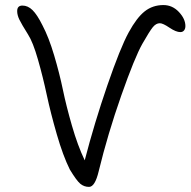

<svg xmlns="http://www.w3.org/2000/svg" viewBox="-20 -708 756 759"><path d="M332 30.8Q312.5 30.8 297.6 18.6Q282.7 6.3 255.9 -38.1Q229 -92.3 204.6 -176.8Q180.2 -261.2 165 -332.3Q149.9 -403.3 130.1 -472.4Q110.4 -541.5 90.8 -571.8Q65.4 -612.3 56.6 -630.4Q47.9 -648.4 47.9 -664.1Q47.9 -686 68.8 -686Q90.3 -686 108.6 -668Q127 -649.9 147.9 -607.9Q172.9 -560.5 194.1 -489Q215.3 -417.5 228.5 -353.8Q241.7 -290 264.4 -211.2Q287.1 -132.3 314.9 -74.2Q353 -221.2 404.3 -370.4Q455.6 -519.5 488.8 -580.1Q520.5 -638.2 552 -663.1Q583.5 -688 626 -688Q661.6 -688 687.3 -660.6Q712.9 -633.3 712.9 -605Q712.9 -594.2 707.5 -587.6Q702.1 -581.1 692.9 -581.1Q675.8 -581.1 649.9 -598.6Q624 -616.2 611.8 -616.2Q596.7 -616.2 583.7 -600.1Q570.8 -584 543 -535.2Q512.7 -481.9 459.2 -329.8Q405.8 -177.7 370.1 -30.8Q355.5 30.8 332 30.8Z"/></svg>

Font: Shantell Sans Bouncy
Style: Regular
Weight: 300
Designer: Stephen Nixon, Anya Danilova, Shantell Martin
Foundry: Arrow Type
Version: Version 1.006;[9816181b4]